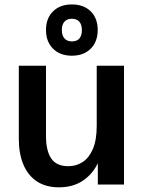

<svg xmlns="http://www.w3.org/2000/svg" viewBox="-20 -819 643 852"><path d="M241.7 12.2Q183.1 12.2 143.3 -14.4Q103.5 -41 83.5 -89.4Q63.5 -137.7 63.5 -201.7V-527.3H184.1V-214.8Q184.1 -150.9 207 -116.2Q230 -81.5 283.2 -81.5Q318.4 -81.5 346.7 -99.9Q375 -118.2 392.1 -157.7Q409.2 -197.3 409.2 -261.2V-527.3H530.3V0H414.1V-124L417.5 -102.1Q395 -50.3 350.3 -19Q305.7 12.2 241.7 12.2ZM298.8 -571.8Q246.6 -571.8 215.3 -603Q184.1 -634.3 184.1 -686Q184.1 -737.8 215.3 -768.6Q246.6 -799.3 298.8 -799.3Q351.6 -799.3 382.6 -768.6Q413.6 -737.8 413.6 -686Q413.6 -634.3 382.6 -603Q351.6 -571.8 298.8 -571.8ZM298.8 -635.3Q343.3 -635.3 343.3 -686Q343.3 -710 331.8 -722.9Q320.3 -735.8 298.8 -735.8Q277.8 -735.8 266.1 -722.9Q254.4 -710 254.4 -685.5Q254.4 -661.6 266.1 -648.4Q277.8 -635.3 298.8 -635.3Z"/></svg>

Font: Schibsted Grotesk SemiBold
Style: Regular
Weight: 600
Designer: Bakken & Baeck AS, Henrik Kongsvoll
Foundry: Schibsted ASA
Version: Version 1.100;gftools[0.9.25]